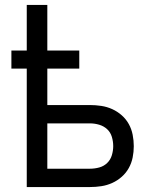

<svg xmlns="http://www.w3.org/2000/svg" viewBox="-20 -755 640 775"><path d="M88 0V-478H26V-551H88V-735H171V-551H300V-478H171V-331H343Q366 -331 389 -327.5Q412 -324 433 -314.5Q454 -305 471.5 -289.5Q489 -274 500 -254Q511 -234 515.5 -211Q520 -188 520 -165Q520 -142 515.5 -119.5Q511 -97 500 -77Q489 -57 471.5 -41.5Q454 -26 433 -16.5Q412 -7 389 -3.5Q366 0 343 0ZM171 -74H343Q362 -74 380.5 -79Q399 -84 412.5 -97Q426 -110 431.5 -128.5Q437 -147 437 -165Q437 -184 431.5 -202.5Q426 -221 412.5 -233.5Q399 -246 380.5 -251.5Q362 -257 343 -257H171Z"/></svg>

Font: Iosevka Meiseki Sans
Style: Regular
Weight: 400
Monospace: yes
Designer: Belleve Invis
Foundry: Belleve Invis
Version: Version 11.2.6; ttfautohint (v1.8.4)